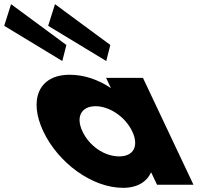

<svg xmlns="http://www.w3.org/2000/svg" viewBox="-258 -887 1020 922"><path d="M60.8 -671 41.2 -594 -237.7 -763 -204.9 -867ZM271.8 -671 252.2 -594 -26.7 -763 6.1 -867ZM138 -256C104.4 -327 133.8 -377 200.8 -377C266.8 -377 343.4 -327 377 -256C410.1 -186 383.7 -136 314.7 -136C242.7 -136 171.1 -186 138 -256ZM-50 -256C20.9 -106 183.1 15 333.1 15C403.1 15 448.4 -16 466.6 -58H468.6L496 0H671L428.5 -513H251.5L274.6 -464C213.3 -505 145.4 -528 76.4 -528C-73.6 -528 -120.9 -406 -50 -256Z"/></svg>

Font: Hussar
Style: BdOpOblFive
Weight: 700
Foundry: Cannot Into Space Fonts
Version: Version 2.00